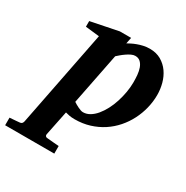

<svg xmlns="http://www.w3.org/2000/svg" viewBox="-260 -638 966 996"><g transform="rotate(30 222.5 -140.5)"><path d="M369.1 -307.1Q369.1 -328.1 367.2 -349.9Q365.2 -371.6 358.9 -389.4Q352.5 -407.2 340.6 -418.7Q328.6 -430.2 309.1 -430.2Q298.3 -430.2 285.9 -424.3Q273.4 -418.5 261 -409.9Q248.5 -401.4 237.5 -392.1Q226.6 -382.8 219.2 -376L158.2 -67.9Q164.1 -64 171.9 -59.3Q179.7 -54.7 188 -50.8Q196.3 -46.9 204.3 -43.9Q212.4 -41 219.2 -41Q240.2 -41 259.5 -52.5Q278.8 -64 295.4 -84Q312 -104 325.7 -130.1Q339.4 -156.2 348.9 -186Q358.4 -215.8 363.8 -246.8Q369.1 -277.8 369.1 -307.1ZM508.8 -311Q508.8 -271 499 -231.4Q489.3 -191.9 470.9 -156Q452.6 -120.1 425.8 -89.4Q398.9 -58.6 364.7 -36.1Q330.6 -13.7 289.1 -0.7Q247.6 12.2 200.2 12.2Q181.6 12.2 167.7 9.5Q153.8 6.8 144 3.9L113.8 151.9Q112.3 158.7 116.5 163.3Q120.6 168 128.9 168Q135.7 168.5 146 169.4Q154.8 170.4 167.7 171.4Q180.7 172.4 198.2 173.8V219.2H-96.2V173.8Q-88.4 172.9 -77.9 172.4Q-67.4 171.9 -58.1 170.9Q-47.4 169.9 -36.1 168.9Q-28.3 168 -24.4 163.3Q-20.5 158.7 -19 151.9L94.2 -423.8L11.2 -433.1V-466.8L175.8 -500H243.2L235.8 -462.9Q243.7 -467.3 256.1 -473.6Q268.6 -480 284.2 -485.8Q299.8 -491.7 317.9 -495.8Q335.9 -500 356 -500Q395.5 -500 424.3 -483.2Q453.1 -466.3 471.9 -439.5Q490.7 -412.6 499.8 -378.9Q508.8 -345.2 508.8 -311Z"/></g></svg>

Font: Charis SIL Cyr
Style: Bold Italic
Weight: 700
Italic angle: -11°
Foundry: SIL International
Version: Version 5.000